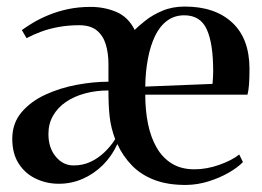

<svg xmlns="http://www.w3.org/2000/svg" viewBox="-20 -538 778 571"><path d="M155 8.5Q118.5 8.5 86.8 -6.5Q55 -21.5 35.8 -51.2Q16.5 -81 16.5 -125Q16.5 -171.5 44 -204Q71.5 -236.5 115 -256.5Q158.5 -276.5 208.2 -285.8Q258 -295 302.5 -295V-348Q302.5 -380 294.5 -406.2Q286.5 -432.5 267.5 -447.8Q248.5 -463 215.5 -463Q183.5 -463 154.5 -457.8Q125.5 -452.5 101.5 -443.5Q77.5 -434.5 59 -424.5L45 -448.5Q58.5 -458.5 78.5 -470.5Q98.5 -482.5 124.5 -493.2Q150.5 -504 182 -510.8Q213.5 -517.5 249.5 -517.5Q290.5 -517.5 326 -502.5Q361.5 -487.5 380.5 -449Q392 -460.5 412.8 -477Q433.5 -493.5 463 -506Q492.5 -518.5 529.5 -518.5Q619 -518.5 670.2 -471.2Q721.5 -424 722 -334.5Q722 -303.5 720.5 -285.8Q719 -268 716 -256.5H412Q412 -210 420.2 -169.5Q428.5 -129 446 -98.8Q463.5 -68.5 491.2 -51.5Q519 -34.5 558 -34.5Q595 -34.5 632.2 -47.8Q669.5 -61 691.5 -78.5L702.5 -56Q686 -39 659 -23.8Q632 -8.5 599.8 1.5Q567.5 11.5 534.5 12Q479.5 12.5 439.5 -2.8Q399.5 -18 372.5 -45.8Q345.5 -73.5 329 -109.5Q312.5 -73.5 285.8 -47Q259 -20.5 225.5 -6Q192 8.5 155 8.5ZM412 -280.5 612 -288.5Q613 -300 613.5 -308.8Q614 -317.5 614 -327Q614 -408.5 595 -450.5Q576 -492.5 528 -492.5Q498.5 -492.5 476.8 -476.2Q455 -460 441 -430.8Q427 -401.5 419.8 -362.8Q412.5 -324 412 -280.5ZM199 -46Q226 -46 248.8 -56.5Q271.5 -67 290.2 -84.8Q309 -102.5 322.5 -124Q310 -157.5 306.2 -190Q302.5 -222.5 302.5 -269Q265.5 -269 233 -260.2Q200.5 -251.5 176 -234.8Q151.5 -218 137.8 -194Q124 -170 124 -139.5Q124 -98.5 145.8 -72.2Q167.5 -46 199 -46Z"/></svg>

Font: Merriweather 144pt Medium
Style: Regular
Weight: 500
Version: Version 2.100